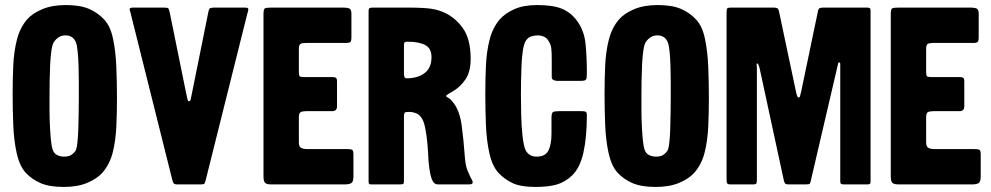

<svg xmlns="http://www.w3.org/2000/svg" viewBox="-20 -730 3922 760"><path d="M233 10Q176 10 141 -5Q106 -20 81 -47Q57 -74 46 -124Q35 -174 32.5 -235.5Q30 -297 30 -357Q30 -416 32.5 -471Q35 -526 47 -573Q59 -620 87 -653Q108 -677 147 -693.5Q186 -710 240 -710Q297 -710 332 -695Q367 -680 392 -653Q417 -627 427.5 -576.5Q438 -526 440.5 -465Q443 -404 443 -343Q443 -285 440.5 -229.5Q438 -174 426.5 -127.5Q415 -81 386 -47Q365 -23 326 -6.5Q287 10 233 10ZM239 -590Q211 -590 193 -563Q187 -554 183.5 -529.5Q180 -505 178.5 -473.5Q177 -442 176.5 -410Q176 -378 176 -354Q176 -329 176 -297Q176 -265 177.5 -233.5Q179 -202 181.5 -176.5Q184 -151 188 -139Q193 -123 205.5 -116.5Q218 -110 234 -110Q248 -110 258 -114.5Q268 -119 278 -132Q283 -138 286 -162.5Q289 -187 290 -220.5Q291 -254 291.5 -288Q292 -322 292 -346Q292 -371 292 -403.5Q292 -436 291 -468Q290 -500 287.5 -525Q285 -550 281 -561Q270 -590 239 -590Z M739 -357 803 -674Q806 -691 809 -695.5Q812 -700 832 -700H946Q957 -700 960 -698.5Q963 -697 963 -693Q963 -690 962 -686Q961 -682 959 -676L794 -16Q791 -5 788.5 -2.5Q786 0 772 0H683Q671 0 667.5 -4.5Q664 -9 662 -18L496 -682Q495 -686 494 -689Q493 -692 493 -694Q493 -700 507 -700H626Q643 -700 646 -697Q649 -694 652 -680L717 -360Q720 -347 722 -338Q724 -329 728 -329Q733 -329 735 -337.5Q737 -346 739 -357Z M1163 -266V-166Q1163 -150 1171.5 -145Q1180 -140 1195 -140H1352Q1370 -140 1374.5 -136.5Q1379 -133 1379 -118V-32Q1379 -11 1371 -5.5Q1363 0 1343 0H1055Q1036 0 1029.5 -6Q1023 -12 1023 -32V-673Q1023 -693 1028 -696.5Q1033 -700 1055 -700H1333Q1356 -700 1363.5 -696Q1371 -692 1371 -675V-583Q1371 -568 1367 -564Q1363 -560 1349 -560H1190Q1175 -560 1169 -556Q1163 -552 1163 -537V-445Q1163 -432 1166 -428.5Q1169 -425 1182 -425H1295Q1305 -425 1309.5 -422Q1314 -419 1314 -408V-309Q1314 -290 1295 -290H1193Q1177 -290 1170 -286Q1163 -282 1163 -266Z M1777 -320Q1800 -289 1807.5 -233.5Q1815 -178 1820 -109Q1823 -72 1831 -54Q1839 -36 1844 -25Q1846 -22 1848.5 -17.5Q1851 -13 1851 -8Q1851 -3 1846 -1.5Q1841 0 1836 0H1714Q1700 0 1693 -13Q1686 -26 1682 -48Q1678 -70 1676 -96Q1675 -124 1672 -159Q1669 -194 1663 -224Q1657 -254 1646 -267Q1638 -278 1625 -282.5Q1612 -287 1602 -287H1596Q1584 -287 1581.5 -283.5Q1579 -280 1579 -270V-15Q1579 -5 1576.5 -2.5Q1574 0 1560 0H1449Q1443 0 1441 -2Q1439 -4 1439 -14V-685Q1439 -696 1443 -698Q1447 -700 1457 -700H1599Q1635 -700 1668.5 -697.5Q1702 -695 1730 -684Q1778 -665 1810.5 -621Q1843 -577 1843 -498Q1843 -446 1823 -416.5Q1803 -387 1775 -370Q1768 -366 1757 -359.5Q1746 -353 1746 -350Q1746 -347 1755.5 -342Q1765 -337 1777 -320ZM1589 -420Q1633 -420 1660.5 -440.5Q1688 -461 1688 -504Q1688 -539 1662.5 -552Q1637 -565 1593 -565Q1586 -565 1582.5 -563Q1579 -561 1579 -553V-438Q1579 -420 1589 -420Z M2194 -290H2279Q2293 -290 2298 -288Q2303 -286 2303 -273Q2303 -188 2289.5 -126.5Q2276 -65 2243 -34Q2216 -9 2183.5 0.5Q2151 10 2099 10Q2042 10 2009.5 -5Q1977 -20 1952 -47Q1928 -74 1917 -124Q1906 -174 1903.5 -235.5Q1901 -297 1901 -357Q1901 -416 1903.5 -471Q1906 -526 1918 -573Q1930 -620 1958 -653Q1979 -677 2015.5 -693.5Q2052 -710 2106 -710Q2169 -710 2204 -695.5Q2239 -681 2263 -649Q2292 -610 2297.5 -559Q2303 -508 2303 -439Q2303 -420 2299.5 -415Q2296 -410 2280 -410H2185Q2177 -410 2170.5 -413.5Q2164 -417 2164 -424V-494Q2164 -525 2162 -540Q2160 -555 2150 -570Q2143 -581 2131.5 -585.5Q2120 -590 2110 -590Q2096 -590 2083 -586Q2070 -582 2061 -568Q2054 -557 2050 -532Q2046 -507 2044.5 -474.5Q2043 -442 2042.5 -410Q2042 -378 2042 -354Q2042 -321 2043 -277Q2044 -233 2048 -195Q2052 -157 2059 -139Q2072 -110 2104 -110Q2139 -110 2151 -134.5Q2163 -159 2163 -202V-263Q2163 -283 2169 -286.5Q2175 -290 2194 -290Z M2576 10Q2519 10 2484 -5Q2449 -20 2424 -47Q2400 -74 2389 -124Q2378 -174 2375.5 -235.5Q2373 -297 2373 -357Q2373 -416 2375.5 -471Q2378 -526 2390 -573Q2402 -620 2430 -653Q2451 -677 2490 -693.5Q2529 -710 2583 -710Q2640 -710 2675 -695Q2710 -680 2735 -653Q2760 -627 2770.5 -576.5Q2781 -526 2783.5 -465Q2786 -404 2786 -343Q2786 -285 2783.5 -229.5Q2781 -174 2769.5 -127.5Q2758 -81 2729 -47Q2708 -23 2669 -6.5Q2630 10 2576 10ZM2582 -590Q2554 -590 2536 -563Q2530 -554 2526.5 -529.5Q2523 -505 2521.5 -473.5Q2520 -442 2519.5 -410Q2519 -378 2519 -354Q2519 -329 2519 -297Q2519 -265 2520.5 -233.5Q2522 -202 2524.5 -176.5Q2527 -151 2531 -139Q2536 -123 2548.5 -116.5Q2561 -110 2577 -110Q2591 -110 2601 -114.5Q2611 -119 2621 -132Q2626 -138 2629 -162.5Q2632 -187 2633 -220.5Q2634 -254 2634.5 -288Q2635 -322 2635 -346Q2635 -371 2635 -403.5Q2635 -436 2634 -468Q2633 -500 2630.5 -525Q2628 -550 2624 -561Q2613 -590 2582 -590Z M3297 -476 3190 -17Q3188 -6 3185.5 -3Q3183 0 3169 0H3103Q3090 0 3087 -4.5Q3084 -9 3082 -19L2987 -459Q2982 -479 2977 -479Q2974 -479 2975 -474Q2976 -469 2976 -459V-19Q2976 -8 2974 -4Q2972 0 2960 0H2873Q2861 0 2858.5 -4Q2856 -8 2856 -21V-681Q2856 -694 2859 -697Q2862 -700 2874 -700H3040Q3055 -700 3059 -695.5Q3063 -691 3065 -678L3131 -366Q3134 -353 3136 -348.5Q3138 -344 3141 -344Q3145 -344 3146.5 -348.5Q3148 -353 3151 -366L3218 -687Q3220 -696 3225 -698Q3230 -700 3241 -700H3411Q3419 -700 3422.5 -698Q3426 -696 3426 -687V-11Q3426 -4 3423 -2Q3420 0 3412 0H3323Q3313 0 3309.5 -2Q3306 -4 3306 -14V-476Q3306 -483 3302 -483Q3298 -483 3297 -476Z M3646 -266V-166Q3646 -150 3654.5 -145Q3663 -140 3678 -140H3835Q3853 -140 3857.5 -136.5Q3862 -133 3862 -118V-32Q3862 -11 3854 -5.5Q3846 0 3826 0H3538Q3519 0 3512.5 -6Q3506 -12 3506 -32V-673Q3506 -693 3511 -696.5Q3516 -700 3538 -700H3816Q3839 -700 3846.5 -696Q3854 -692 3854 -675V-583Q3854 -568 3850 -564Q3846 -560 3832 -560H3673Q3658 -560 3652 -556Q3646 -552 3646 -537V-445Q3646 -432 3649 -428.5Q3652 -425 3665 -425H3778Q3788 -425 3792.5 -422Q3797 -419 3797 -408V-309Q3797 -290 3778 -290H3676Q3660 -290 3653 -286Q3646 -282 3646 -266Z"/></svg>

Font: Railroad Gothic CC
Style: Bold
Weight: 700
Designer: indestructible type*
Foundry: Cowboy Collective
Version: Version 1.000